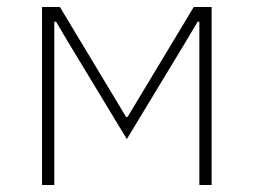

<svg xmlns="http://www.w3.org/2000/svg" viewBox="-20 -528 724 548"><path d="M100 -508H151L340 -194H344L533 -508H584V0H549V-466H544L509 -407L342 -131L175 -407L140 -466H135V0H100Z"/></svg>

Font: Plexus Sans ExtraLight
Style: Regular
Weight: 250
Version: Version 2.001;PS 002.001;hotconv 1.0.70;makeotf.lib2.5.58329